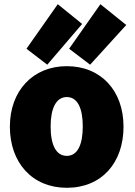

<svg xmlns="http://www.w3.org/2000/svg" viewBox="-20 -869 643 914"><path d="M568 -266C568 -94 464 25 298 25C134 25 27 -94 27 -266C27 -437 137 -554 298 -554C461 -554 568 -437 568 -266ZM374 -267C374 -354 349 -407 298 -407C247 -407 221 -353 221 -267C221 -179 247 -127 298 -127C349 -127 374 -180 374 -267ZM255 -849 371 -755 205 -561 106 -637ZM458 -849 581 -750 409 -561 309 -637Z"/></svg>

Font: Repo Black
Style: Regular
Weight: 900
Designer: Stefan Peev
Foundry: Context Ltd
Version: Version 1.502